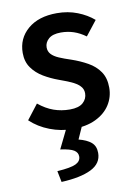

<svg xmlns="http://www.w3.org/2000/svg" viewBox="-84 -558 599 846"><g transform="rotate(-10 215.5 -135.0)"><path d="M210 12Q159 12 109.5 -7Q60 -26 24 -60L75 -126Q108 -99 142 -87Q176 -75 214 -75Q254 -75 273 -92Q292 -109 292 -134Q292 -154 277.5 -168Q263 -182 240 -192Q217 -202 189 -212Q153 -225 122 -243.5Q91 -262 71.5 -289.5Q52 -317 52 -356Q52 -421 100 -462Q148 -503 230 -503Q280 -503 322 -486.5Q364 -470 394 -444L343 -379Q317 -398 290 -407Q263 -416 233 -416Q196 -416 178 -400Q160 -384 160 -362Q160 -344 171.5 -331.5Q183 -319 205 -309.5Q227 -300 258 -290Q296 -277 329 -258.5Q362 -240 381.5 -211.5Q401 -183 401 -140Q401 -98 379 -63.5Q357 -29 314.5 -8.5Q272 12 210 12ZM122 233 112 183Q173 179 195.5 168Q218 157 218 136Q218 118 201.5 107.5Q185 97 141 91L187 -3H257L228 62Q264 71 283.5 87.5Q303 104 303 135Q303 182 255.5 205.5Q208 229 122 233Z"/></g></svg>

Font: Source Sans 3 SemiBold
Style: Regular
Weight: 600
Designer: Paul D. Hunt
Foundry: Adobe
Version: Version 3.046;hotconv 1.0.118;makeotfexe 2.5.65603